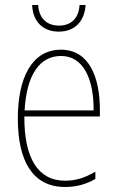

<svg xmlns="http://www.w3.org/2000/svg" viewBox="-20 -735 468 765"><path d="M321 -715H297C294 -666 267 -633 215 -633C164 -633 135 -665 132 -715H108C111 -645 155 -609 214 -609C277 -609 317 -649 321 -715ZM223 -537C106 -537 51 -423 51 -263C51 -97 108 10 239 10C287 10 325 -2 360 -22V-51C317 -26 282 -15 239 -15C131 -15 76 -106 77 -271H378V-298C378 -424 337 -537 223 -537ZM223 -512C314 -512 354 -417 353 -295H78C86 -440 140 -512 223 -512Z"/></svg>

Font: Noto Sans Condensed Thin
Style: Regular
Weight: 100
Width: 3
Designer: Monotype Design Team
Foundry: Monotype Imaging Inc.
Version: Version 2.013